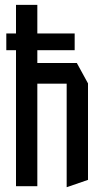

<svg xmlns="http://www.w3.org/2000/svg" viewBox="-20 -768 434 792"><path d="M6 -561V-630H288V-561ZM46 0V-748H134V0ZM255 4V-423H343V-26L256 4ZM134 -423V-508H297L343 -424V-423Z"/></svg>

Font: Foldit
Style: Regular
Weight: 400
Version: Version 1.003